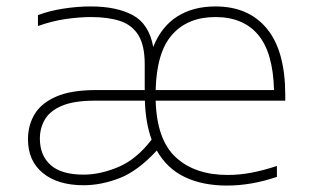

<svg xmlns="http://www.w3.org/2000/svg" viewBox="-20 -568 960 597"><path d="M240 8Q160 8 113.5 -29.8Q67 -67.5 67 -135Q67 -179 88 -213.5Q109 -248 155.5 -268Q202 -288 279 -288H430V-368Q430 -427 410.2 -458.8Q390.5 -490.5 353.2 -502.8Q316 -515 263 -515Q228 -515 185.2 -509Q142.5 -503 98 -487V-521Q133.5 -534.5 177.2 -541.2Q221 -548 262 -548Q342.5 -548 393 -520.8Q443.5 -493.5 456.5 -422Q481.5 -485 530.8 -516.5Q580 -548 650 -548Q753 -548 810 -478.8Q867 -409.5 867 -272V-255H464Q467.5 -133 527 -78.5Q586.5 -24 688 -24Q725 -24 762.8 -31.2Q800.5 -38.5 841 -52V-18Q761.5 9 686 9Q610 9 554.5 -17.5Q499 -44 467.5 -100Q408.5 -36 351.5 -14Q294.5 8 240 8ZM650 -515Q564 -515 515.5 -460.5Q467 -406 464 -288H832Q829 -405 782.5 -460Q736 -515 650 -515ZM240 -25Q292 -25 348.2 -48.8Q404.5 -72.5 451.5 -134Q432.5 -185.5 430.5 -255H275Q211 -255 173.5 -239.5Q136 -224 120 -197.2Q104 -170.5 104 -137Q104 -84.5 137.5 -54.8Q171 -25 240 -25Z"/></svg>

Font: Encode Sans Exp Th
Style: Regular
Weight: 100
Width: 7
Designer: Multiple Designers
Foundry: Impallari Type
Version: Version 3.002; ttfautohint (v1.8.3) -l 8 -r 50 -G 200 -x 14 